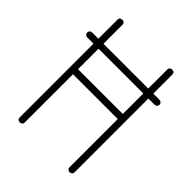

<svg xmlns="http://www.w3.org/2000/svg" viewBox="-205 -849 967 967"><g transform="rotate(45 278.5 -365.5)"><path d="M101 0Q94 0 88.5 -4.5Q83 -9 83 -18V-543H38Q31 -543 26 -548Q21 -553 21 -560Q21 -568 26 -573Q31 -578 38 -578H83V-714Q83 -723 88.5 -727Q94 -731 101 -731Q108 -731 113.5 -727Q119 -723 119 -714V-578H438V-714Q438 -723 443.5 -727Q449 -731 456 -731Q463 -731 468.5 -727Q474 -723 474 -714V-578H518Q525 -578 530.5 -573Q536 -568 536 -560Q536 -553 530.5 -548Q525 -543 518 -543H474V-18Q474 -9 468.5 -4.5Q463 0 456 0Q449 0 443.5 -4.5Q438 -9 438 -18V-361H119V-18Q119 -9 113.5 -4.5Q108 0 101 0ZM119 -397H438V-543H119Z"/></g></svg>

Font: Dosis ExtraLight
Style: Regular
Weight: 250
Designer: EdgarTolentino, PabloImpallari, IginoMarini
Foundry: EdgarTolentino, PabloImpallari, IginoMarini
Version: Version 3.001; ttfautohint (v1.8.2)